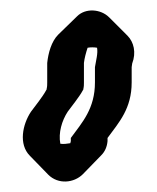

<svg xmlns="http://www.w3.org/2000/svg" viewBox="-20 -195 300 366"><path d="M161 -38C161 12 137 38 115 68V74C115 75 114 77 114 78C108 79 101 80 95 79C91 58 98 35 109 18C117 7 131 -10 138 -23C139 -24 139 -25 139 -26C140 -30 140 -34 140 -38V-75C141 -84 144 -95 147 -104C152 -105 160 -105 165 -104C167 -93 163 -80 161 -67ZM231 -38V-67L232 -74C240 -95 235 -115 223 -127L188 -162C172 -178 143 -180 127 -164L91 -129C78 -116 72 -94 70 -75V-38C70 -34 70 -30 69 -26C69 -25 69 -24 68 -23C61 -10 47 7 39 18C23 42 15 80 37 102L72 138C91 157 121 154 138 137L173 101C180 94 184 85 185 74V68C207 38 231 12 231 -38Z"/></svg>

Font: Dictator
Style: Chalk
Weight: 500
Version: Version MIL.1277